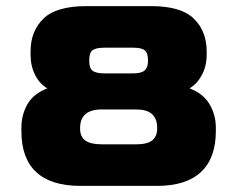

<svg xmlns="http://www.w3.org/2000/svg" viewBox="-20 -608 776 628"><path d="M50 -179V-190Q50 -233 70 -267.5Q90 -302 135 -319Q110 -333 95 -362.5Q80 -392 80 -429V-440Q80 -506 122 -547Q164 -588 263 -588H474Q572 -588 614 -547Q656 -506 656 -440V-429Q656 -392 640.5 -363Q625 -334 600 -319Q645 -302 665.5 -267Q686 -232 686 -190V-179Q686 -91 637.5 -45.5Q589 0 494 0H243Q147 0 98.5 -45Q50 -90 50 -179ZM416 -368Q442 -368 453 -377.5Q464 -387 464 -407V-412Q464 -435 453.5 -443.5Q443 -452 416 -452H322Q294 -452 283 -444Q272 -436 272 -412V-407Q272 -385 283 -376.5Q294 -368 322 -368ZM426 -136Q462 -136 478 -149Q494 -162 494 -187V-190Q494 -250 426 -250H312Q277 -250 259.5 -234.5Q242 -219 242 -190V-187Q242 -161 259 -148.5Q276 -136 312 -136Z"/></svg>

Font: Gold Bold
Style: Regular
Weight: 400
Designer: jaiki
Version: Version 1.000